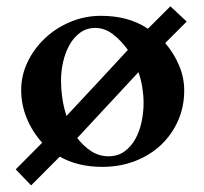

<svg xmlns="http://www.w3.org/2000/svg" viewBox="-20 -510 640 602"><path d="M29.3 21 112.3 -62.5Q81.1 -97.2 63.7 -139.6Q46.4 -182.1 46.4 -228Q46.4 -273.9 66.7 -315.9Q86.9 -357.9 121.1 -390.1Q155.3 -422.4 200.7 -441.4Q246.1 -460.4 296.4 -460.4Q340.3 -460.4 376.7 -450.4Q413.1 -440.4 443.8 -419.9L514.2 -490.2L565.4 -442.4L498 -375Q525.9 -342.3 541.7 -304.4Q557.6 -266.6 557.6 -226.1Q557.6 -175.3 538.3 -131.6Q519 -87.9 484.9 -55.7Q450.7 -23.4 403.6 -5.1Q356.4 13.2 300.8 13.2Q261.2 13.2 227.8 4.9Q194.3 -3.4 167.5 -19L77.6 71.3ZM171.4 -258.8Q171.4 -230.5 175.5 -201.7Q179.7 -172.9 188.5 -146.5Q237.3 -198.7 284.7 -249.5Q332 -300.3 380.9 -353.5Q358.9 -383.8 333.5 -403.1Q308.1 -422.4 278.8 -422.4Q251.5 -422.4 231.2 -407.5Q210.9 -392.6 197.8 -368.9Q184.6 -345.2 178 -316.2Q171.4 -287.1 171.4 -258.8ZM430.2 -187Q430.2 -210.4 426.3 -235.4Q422.4 -260.3 414.1 -283.7Q365.2 -231 318.1 -180.4Q271 -129.9 222.2 -77.1Q242.2 -51.3 266.6 -35.6Q291 -20 320.3 -20Q349.1 -20 369.9 -34.9Q390.6 -49.8 404.1 -73.7Q417.5 -97.7 423.8 -127.4Q430.2 -157.2 430.2 -187Z"/></svg>

Font: Cardo
Style: Bold
Weight: 700
Designer: David J. Perry
Foundry: David J. Perry
Version: Version 1.0011